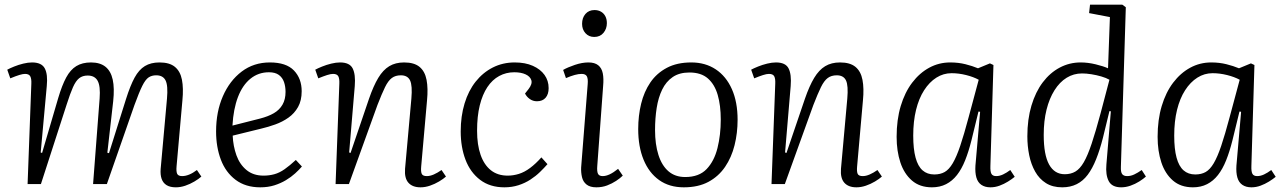

<svg xmlns="http://www.w3.org/2000/svg" viewBox="-20 -787 5482 821"><path d="M406 -366Q410 -419 397.5 -441.5Q385 -464 355 -464Q333 -464 318.5 -452.5Q304 -441 292 -414Q280 -387 265 -340L155 0H98L114 -429Q115 -450 109.5 -460.5Q104 -471 87 -471Q78 -471 63 -466.5Q48 -462 24 -452L11 -489Q22 -495 40.5 -502.5Q59 -510 79.5 -515Q100 -520 117 -520Q158 -520 171.5 -494.5Q185 -469 180 -419L154 -135L160 -133L229 -368Q245 -422 263 -455.5Q281 -489 306.5 -504.5Q332 -520 369 -520Q408 -520 431 -501.5Q454 -483 462 -446.5Q470 -410 464 -354L439 -134L446 -132L519 -364Q537 -421 555.5 -455Q574 -489 599.5 -504.5Q625 -520 662 -520Q705 -520 728 -501Q751 -482 758 -446Q765 -410 760 -358L735 -76Q733 -54 737.5 -44Q742 -34 759 -34Q773 -34 789 -40.5Q805 -47 822 -60L841 -32Q830 -22 811.5 -11Q793 0 772.5 7Q752 14 732 14Q707 14 692 4.5Q677 -5 671 -22.5Q665 -40 667 -65L694 -365Q699 -421 688 -443Q677 -465 648 -465Q629 -465 615.5 -456Q602 -447 588.5 -420Q575 -393 555 -338L437 0H378Z M1134 -520Q1204 -520 1237 -485.5Q1270 -451 1270 -397Q1270 -357 1254.5 -329.5Q1239 -302 1213.5 -284Q1188 -266 1157.5 -255Q1127 -244 1097 -237L975 -207Q977 -162 991 -123Q1005 -84 1034 -60Q1063 -36 1107 -36Q1131 -36 1153 -42Q1175 -48 1197 -63.5Q1219 -79 1245 -103L1271 -75Q1259 -61 1242 -45.5Q1225 -30 1202.5 -16.5Q1180 -3 1153 5.5Q1126 14 1093 14Q1030 14 987.5 -18Q945 -50 924.5 -104Q904 -158 904 -225Q904 -309 933 -375.5Q962 -442 1013.5 -481Q1065 -520 1134 -520ZM1201 -394Q1201 -417 1194.5 -436Q1188 -455 1172.5 -466.5Q1157 -478 1130 -478Q1085 -478 1051 -450.5Q1017 -423 997.5 -372Q978 -321 974 -250L1092 -280Q1127 -289 1151 -303Q1175 -317 1188 -339.5Q1201 -362 1201 -394Z M1887 -32Q1876 -22 1857.5 -11Q1839 0 1818.5 7Q1798 14 1778 14Q1744 14 1726.5 -5.5Q1709 -25 1712 -65L1739 -365Q1744 -421 1733.5 -443Q1723 -465 1694 -465Q1671 -465 1655.5 -453.5Q1640 -442 1626.5 -414.5Q1613 -387 1594 -338L1472 0H1415L1431 -429Q1432 -451 1426.5 -461Q1421 -471 1404 -471Q1394 -471 1378.5 -466Q1363 -461 1341 -452L1328 -489Q1339 -495 1357.5 -502.5Q1376 -510 1396.5 -515Q1417 -520 1434 -520Q1475 -520 1488 -494.5Q1501 -469 1497 -419L1473 -135L1479 -133L1558 -365Q1577 -420 1597.5 -454Q1618 -488 1644.5 -504Q1671 -520 1708 -520Q1751 -520 1774 -501Q1797 -482 1804 -445.5Q1811 -409 1806 -358L1781 -75Q1779 -53 1783.5 -43.5Q1788 -34 1805 -34Q1819 -34 1835 -41Q1851 -48 1868 -60Z M2181 -520Q2226 -520 2258.5 -505.5Q2291 -491 2308.5 -466.5Q2326 -442 2326 -410Q2326 -384 2313 -369Q2300 -354 2276 -354Q2259 -354 2245.5 -363.5Q2232 -373 2225 -387L2240 -406Q2257 -428 2252 -444Q2247 -460 2227.5 -469Q2208 -478 2179 -478Q2144 -478 2114.5 -462Q2085 -446 2064 -414.5Q2043 -383 2031.5 -336.5Q2020 -290 2020 -228Q2020 -168 2035 -125Q2050 -82 2079 -59Q2108 -36 2151 -36Q2175 -36 2199 -43.5Q2223 -51 2247 -69Q2271 -87 2295 -114L2321 -85Q2307 -69 2289 -51.5Q2271 -34 2248 -19Q2225 -4 2197 5Q2169 14 2137 14Q2075 14 2033 -18Q1991 -50 1970.5 -104Q1950 -158 1950 -225Q1950 -290 1966.5 -344.5Q1983 -399 2014 -438Q2045 -477 2087.5 -498.5Q2130 -520 2181 -520Z M2493 -427Q2495 -450 2489.5 -460.5Q2484 -471 2467 -471Q2454 -471 2437.5 -466.5Q2421 -462 2400 -453L2388 -488Q2407 -499 2438 -509.5Q2469 -520 2496 -520Q2523 -520 2538 -508Q2553 -496 2557.5 -473.5Q2562 -451 2559 -419L2534 -78Q2532 -54 2537 -44Q2542 -34 2557 -34Q2571 -34 2587 -41.5Q2603 -49 2623 -65L2643 -36Q2632 -25 2614.5 -13.5Q2597 -2 2576 6Q2555 14 2530 14Q2503 14 2488 2Q2473 -10 2468.5 -30Q2464 -50 2465 -71ZM2469 -685Q2469 -711 2483.5 -727.5Q2498 -744 2522 -744Q2538 -744 2550 -737Q2562 -730 2568.5 -717.5Q2575 -705 2575 -688Q2575 -664 2560.5 -646.5Q2546 -629 2521 -629Q2498 -629 2483.5 -645Q2469 -661 2469 -685Z M2904 14Q2842 14 2798.5 -17Q2755 -48 2732 -104Q2709 -160 2709 -235Q2709 -292 2721.5 -343.5Q2734 -395 2761 -434.5Q2788 -474 2831.5 -497Q2875 -520 2936 -520Q2996 -520 3040.5 -490.5Q3085 -461 3109.5 -406Q3134 -351 3134 -275Q3134 -218 3121 -166Q3108 -114 3080.5 -73.5Q3053 -33 3009.5 -9.5Q2966 14 2904 14ZM2910 -30Q2969 -30 3001.5 -64Q3034 -98 3048 -154Q3062 -210 3062 -276Q3062 -336 3049 -381Q3036 -426 3007 -451.5Q2978 -477 2928 -477Q2885 -477 2856.5 -457.5Q2828 -438 2811.5 -404Q2795 -370 2788 -325.5Q2781 -281 2781 -231Q2781 -170 2795.5 -124.5Q2810 -79 2838.5 -54.5Q2867 -30 2910 -30Z M3751 -32Q3740 -22 3721.5 -11Q3703 0 3682.5 7Q3662 14 3642 14Q3608 14 3590.5 -5.5Q3573 -25 3576 -65L3603 -365Q3608 -421 3597.5 -443Q3587 -465 3558 -465Q3535 -465 3519.5 -453.5Q3504 -442 3490.5 -414.5Q3477 -387 3458 -338L3336 0H3279L3295 -429Q3296 -451 3290.5 -461Q3285 -471 3268 -471Q3258 -471 3242.5 -466Q3227 -461 3205 -452L3192 -489Q3203 -495 3221.5 -502.5Q3240 -510 3260.5 -515Q3281 -520 3298 -520Q3339 -520 3352 -494.5Q3365 -469 3361 -419L3337 -135L3343 -133L3422 -365Q3441 -420 3461.5 -454Q3482 -488 3508.5 -504Q3535 -520 3572 -520Q3615 -520 3638 -501Q3661 -482 3668 -445.5Q3675 -409 3670 -358L3645 -75Q3643 -53 3647.5 -43.5Q3652 -34 3669 -34Q3683 -34 3699 -41Q3715 -48 3732 -60Z M4215 -78Q4214 -53 4219.5 -43.5Q4225 -34 4240 -34Q4254 -34 4269 -41Q4284 -48 4300 -60L4319 -31Q4307 -21 4290 -10.5Q4273 0 4254 7Q4235 14 4215 14Q4192 14 4176.5 3.5Q4161 -7 4155 -28Q4149 -49 4151 -79L4171 -309L4164 -310L4134 -187Q4122 -139 4107 -101.5Q4092 -64 4072 -38.5Q4052 -13 4025.5 0.5Q3999 14 3965 14Q3913 14 3879.5 -15Q3846 -44 3830 -92.5Q3814 -141 3814 -202Q3814 -275 3831.5 -333.5Q3849 -392 3880.5 -433.5Q3912 -475 3953.5 -497.5Q3995 -520 4043 -520Q4078 -520 4108 -512.5Q4138 -505 4162 -495L4213 -516L4228 -509ZM3975 -41Q4001 -41 4019.5 -51.5Q4038 -62 4054 -89Q4070 -116 4086 -163.5Q4102 -211 4122 -286L4165 -446Q4143 -458 4111.5 -466Q4080 -474 4049 -474Q4014 -474 3984 -455Q3954 -436 3931.5 -401Q3909 -366 3897 -317Q3885 -268 3885 -207Q3885 -150 3895 -113Q3905 -76 3925 -58.5Q3945 -41 3975 -41Z M4773 -74Q4772 -51 4778.5 -42.5Q4785 -34 4800 -34Q4815 -34 4830 -41Q4845 -48 4862 -60L4880 -32Q4869 -22 4851.5 -11Q4834 0 4814 7Q4794 14 4774 14Q4735 14 4721 -12.5Q4707 -39 4711 -84L4730 -311L4724 -312L4696 -197Q4683 -146 4667 -106Q4651 -66 4631 -39.5Q4611 -13 4584 0.5Q4557 14 4522 14Q4481 14 4452.5 -4Q4424 -22 4406.5 -53Q4389 -84 4381 -123Q4373 -162 4373 -204Q4373 -277 4390.5 -335.5Q4408 -394 4439 -435Q4470 -476 4511.5 -498Q4553 -520 4601 -520Q4632 -520 4665 -512Q4698 -504 4718 -495L4726 -714L4637 -731L4641 -767H4779L4794 -756ZM4533 -42Q4559 -42 4578.5 -53.5Q4598 -65 4614.5 -93.5Q4631 -122 4648 -173Q4665 -224 4686 -302L4724 -446Q4710 -454 4689.5 -460Q4669 -466 4647 -469.5Q4625 -473 4607 -473Q4571 -473 4541 -454.5Q4511 -436 4489 -401Q4467 -366 4455 -318Q4443 -270 4443 -210Q4443 -125 4466 -83.5Q4489 -42 4533 -42Z M5331 -78Q5330 -53 5335.5 -43.5Q5341 -34 5356 -34Q5370 -34 5385 -41Q5400 -48 5416 -60L5435 -31Q5423 -21 5406 -10.5Q5389 0 5370 7Q5351 14 5331 14Q5308 14 5292.5 3.5Q5277 -7 5271 -28Q5265 -49 5267 -79L5287 -309L5280 -310L5250 -187Q5238 -139 5223 -101.5Q5208 -64 5188 -38.5Q5168 -13 5141.5 0.5Q5115 14 5081 14Q5029 14 4995.5 -15Q4962 -44 4946 -92.5Q4930 -141 4930 -202Q4930 -275 4947.5 -333.5Q4965 -392 4996.5 -433.5Q5028 -475 5069.5 -497.5Q5111 -520 5159 -520Q5194 -520 5224 -512.5Q5254 -505 5278 -495L5329 -516L5344 -509ZM5091 -41Q5117 -41 5135.5 -51.5Q5154 -62 5170 -89Q5186 -116 5202 -163.5Q5218 -211 5238 -286L5281 -446Q5259 -458 5227.5 -466Q5196 -474 5165 -474Q5130 -474 5100 -455Q5070 -436 5047.5 -401Q5025 -366 5013 -317Q5001 -268 5001 -207Q5001 -150 5011 -113Q5021 -76 5041 -58.5Q5061 -41 5091 -41Z"/></svg>

Font: Literata 24pt Light
Style: Italic
Weight: 300
Italic angle: -2°
Designer: Latin by Veronika Burian and Jose Scaglione. Greek by Irene Vlachou. Cyrillic by Vera Evstafieva
Foundry: TypeTogether
Version: Version 3.103;gftools[0.9.29]